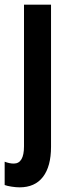

<svg xmlns="http://www.w3.org/2000/svg" viewBox="-44 -564 299 824"><path d="M40 240Q25 240 5.5 237Q-14 234 -24 230V130Q-3 138 15 138Q59 138 59 64V-544H175V66Q175 150 140.5 195Q106 240 40 240Z"/></svg>

Font: Noto Sans Bengali ExtraCondensed SemiBold
Style: Regular
Weight: 600
Width: 2
Designer: Joana Ranito - Universal Thirst; Jelle Bosma - Monotype Design Team
Foundry: Universal Thirst ehf.
Version: Version 3.000; ttfautohint (v1.8.4.7-5d5b)